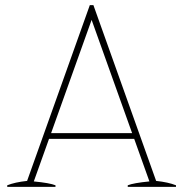

<svg xmlns="http://www.w3.org/2000/svg" viewBox="-20 -724 710 744"><path d="M662 -6V0H475V-6Q497 -15 559 -21L500 -186H170L111 -21Q173 -15 195 -6V0H8V-6Q38 -18 85 -23L328 -704H342L585 -23Q632 -18 662 -6ZM492 -208 335 -647 178 -208Z"/></svg>

Font: Trirong Thin
Style: Regular
Weight: 250
Designer: Katatrad Team
Foundry: CadsonDemak
Version: Version 1.001